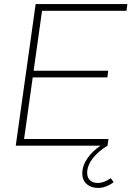

<svg xmlns="http://www.w3.org/2000/svg" viewBox="-20 -717 647 945"><path d="M57.5 0H474.5C428 31.5 385 81 385 136.5C385 183 419 208 462.5 208C489 208 516 197.5 539.5 179.5L525 160C505 175 482 183.5 461 183.5C432.5 183.5 409 168.5 409 134C409 82.5 453 34 509 0L514 -33H98.5L141 -336H508.5L512.5 -369H145.5L187 -664H602.5L607 -697H155.5Z"/></svg>

Font: HK Grotesk ExtraLight
Style: Italic
Weight: 200
Italic angle: -16°
Designer: Alfredo Marco Pradil
Foundry: Hanken Design Co.
Version: Version 3.001;FEAKit 1.0